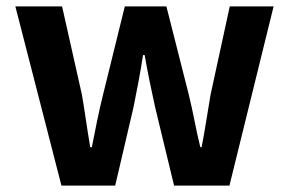

<svg xmlns="http://www.w3.org/2000/svg" viewBox="-20 -580 903 600"><path d="M172 0 28 -560H174L236 -284Q243 -243 249 -202Q255 -161 262 -120H267Q275 -161 283.5 -202.5Q292 -244 302 -284L370 -560H500L570 -284Q580 -243 588 -202Q596 -161 606 -120H610Q618 -161 624.5 -202Q631 -243 638 -284L698 -560H835L697 0H524L465 -244Q456 -284 448 -323.5Q440 -363 432 -408H427Q420 -363 412.5 -323Q405 -283 397 -244L340 0Z"/></svg>

Font: Source Han Sans
Style: Bold
Weight: 700
Designer: Ryoko NISHIZUKA Ë•øÂ°öÊ∂ºÂ≠ê (kana, bopomofo & ideographs); Paul D. Hunt (Latin, Greek & Cyrillic); Sandoll Communicatio
Foundry: Adobe
Version: Version 2.004;hotconv 1.0.118;makeotfexe 2.5.65603